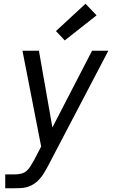

<svg xmlns="http://www.w3.org/2000/svg" viewBox="-20 -791 640 1026"><path d="M8 215V141H57Q74 141 91 137.5Q108 134 121.5 122.5Q135 111 144 95.5Q153 80 162 65L200 -8L100 -520H188L260 -110L472 -520H559L235 99Q226 116 216 132.5Q206 149 193 164Q180 179 164 190Q148 201 130 207Q112 213 93.5 214Q75 215 57 215ZM326 -575 279 -625 437 -771 496 -709Z"/></svg>

Font: Zed Sans Extended
Style: Italic
Weight: 400
Width: 7
Italic angle: -9°
Designer: Belleve Invis
Foundry: Belleve Invis
Version: Version 1.0.0; ttfautohint (v1.8.4)